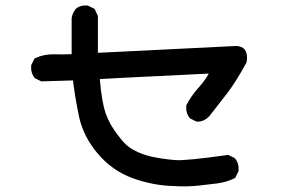

<svg xmlns="http://www.w3.org/2000/svg" viewBox="-20 -655 1040 700"><path d="M615.7 23.4Q575.7 22.5 537.8 15.1Q500 7.8 463.4 -5.4Q389.6 -32.7 337.4 -93.8Q285.2 -154.8 268.6 -227.5Q265.1 -244.1 262 -260.7Q258.8 -277.3 255.9 -294.2Q252.9 -311 250.5 -328.1Q248 -345.2 246.1 -361.8L133.3 -358.4H130.9L128.4 -359.4L108.9 -369.1L106.9 -370.1L105.5 -372.1Q91.3 -390.6 93.8 -416V-418L94.7 -419.4L104.5 -439L106 -441.9L109.4 -443.4Q140.6 -458 179.2 -457Q210 -456.1 241.2 -457.5V-586.9V-587.4V-587.9Q242.2 -597.2 245.8 -605.5Q249.5 -613.8 254.9 -621.1L255.4 -622.1L256.3 -622.6Q272.9 -637.2 298.8 -634.8H300.8L302.2 -633.8L321.8 -624L324.7 -622.6L326.2 -619.6L335.9 -599.1L336.9 -597.2V-594.7V-462.4L839.4 -487.3H839.8Q846.2 -487.3 851.1 -486.3Q870.1 -482.4 876.7 -466.8Q883.3 -451.2 878.9 -428.7L878.4 -427.2L877.9 -425.8Q840.3 -356.9 808.6 -315.4Q777.3 -274.4 743.2 -231.4L742.7 -231L742.2 -230.5Q721.2 -209.5 697.3 -211.9H695.3L693.8 -212.9L674.3 -222.7L672.4 -223.6L670.9 -225.6Q656.7 -244.1 659.2 -269.5V-271.5L660.2 -272.9Q678.2 -307.6 706.5 -338.4Q713.4 -346.2 719.5 -354Q725.6 -361.8 731.2 -370.1Q736.8 -378.4 741.2 -386.7Q639.6 -381.3 543.5 -377Q510.3 -375.5 476.8 -373.8Q443.4 -372.1 410.2 -370.4Q377 -368.7 343.8 -366.7Q345.7 -345.2 347.9 -326.9Q350.1 -308.6 353 -292.7Q356 -276.9 358.9 -263.2Q369.6 -219.7 396.5 -180.7Q424.3 -141.1 440.9 -126.5Q457.5 -111.8 484.4 -99.6Q498 -93.8 513.7 -88.9Q529.3 -84 546.9 -81.1Q558.6 -78.6 570.6 -76.9Q582.5 -75.2 595 -73.7Q607.4 -72.3 620.1 -71.3Q656.7 -68.4 809.1 -89.8L812 -90.3L814.9 -88.9L834.5 -79.1L836.4 -78.1L837.9 -76.2Q852.1 -57.6 849.6 -32.2V-30.3L848.6 -28.8L838.9 -9.3L837.4 -6.3L834.5 -4.9Q805.7 9.3 772 13.7Q756.3 15.6 738.5 17.6Q720.7 19.5 701.2 22Q681.6 23.9 659.9 24.4Q638.2 24.9 615.7 23.4Z"/></svg>

Font: NaikaiFont
Style: Bold
Weight: 700
Version: Version 1.89